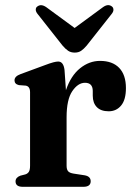

<svg xmlns="http://www.w3.org/2000/svg" viewBox="-20 -721 521 741"><path d="M229 -451 234.5 -373Q253.5 -429 289 -457.5Q324.5 -486 366 -486Q414 -486 440 -459Q466 -432 466 -381Q466 -336 447.5 -313.8Q429 -291.5 399.5 -291.5Q369.5 -291.5 353.8 -307.5Q338 -323.5 338 -352V-370.5Q337.5 -401.5 308 -401.5Q281 -401.5 259 -369.2Q237 -337 237 -268V-81.5Q237 -67 242.8 -60.2Q248.5 -53.5 264 -51L306.5 -44.5Q330 -40.5 330 -21.5Q330 0 301.5 0H68Q40 0 40 -21Q40 -36 58.5 -43L78 -48Q87 -51 91.5 -58.2Q96 -65.5 96 -81.5V-365Q96 -387.5 79.5 -390.5L53 -392.5Q36 -396.5 36 -411Q36 -426.5 59.5 -435L149 -468Q174 -477.5 185.8 -480.5Q197.5 -483.5 204.5 -483.5Q225 -483.5 229 -451ZM314.5 -545Q303.5 -532 293.2 -525Q283 -518 268.5 -518Q253.5 -518 243 -525Q232.5 -532 221.5 -545L126 -666Q118 -675.5 118 -683.5Q118 -691.5 123.5 -695.5Q138.5 -707.5 159 -693L268 -613L377 -693Q397.5 -708 412.5 -695.5Q417.5 -691.5 417.8 -683.5Q418 -675.5 410 -666Z"/></svg>

Font: Fraunces 9pt S000 SemiBold
Style: Regular
Weight: 600
Version: Version 1.000; ttfautohint (v1.8.3)